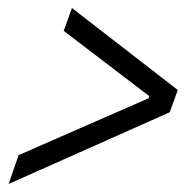

<svg xmlns="http://www.w3.org/2000/svg" viewBox="-20 -577 469 479"><path d="M1.5 -118 26.5 -190 351 -332 352.5 -337 139 -500 159.5 -557 423.5 -352.5 403.5 -297Z"/></svg>

Font: Libre Caslon Condensed Medium Italic
Style: Regular
Weight: 500
Italic angle: -22.583°
Designer: Pablo Impallari, Rodrigo Fuenzalida, Katja Schimmel, Ertekin Erdin
Foundry: Pablo Impallari, Rodrigo Fuenzalida
Version: Version 2.000; ttfautohint (v1.8.4.7-5d5b);gftools[0.9.33]